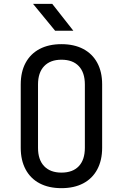

<svg xmlns="http://www.w3.org/2000/svg" viewBox="-20 -970 640 1000"><path d="M300 10Q234 10 186.5 -15Q139 -40 113.5 -87.5Q88 -135 88 -200V-530Q88 -596 113.5 -643Q139 -690 186.5 -715Q234 -740 300 -740Q366 -740 413.5 -715Q461 -690 486.5 -643Q512 -596 512 -531V-200Q512 -135 486.5 -87.5Q461 -40 413.5 -15Q366 10 300 10ZM300 -71Q359 -71 390.5 -104.5Q422 -138 422 -200V-530Q422 -592 390.5 -625.5Q359 -659 300 -659Q242 -659 210 -625.5Q178 -592 178 -530V-200Q178 -138 210 -104.5Q242 -71 300 -71ZM267 -810 152 -950H252L362 -810Z"/></svg>

Font: JetBrains Mono Zero
Style: Regular-Zero
Weight: 400
Designer: Philipp Nurullin, Konstantin Bulenkov
Foundry: JetBrains
Version: Version 2.211